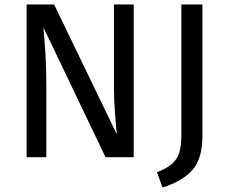

<svg xmlns="http://www.w3.org/2000/svg" viewBox="-20 -709 1028 866"><path d="M583 0H456L176 -585Q182 -516 185.5 -457.5Q189 -399 189 -316V0H100V-689H224L507 -103Q504 -129 499 -194Q494 -259 494 -313V-689H583ZM893 -96Q893 6 848.5 57Q804 108 713 137L688 68Q734 50 757 29Q780 8 789 -22Q798 -52 798 -100V-689H893Z"/></svg>

Font: Fira GO
Style: Regular
Weight: 400
Designer: Carrois Corporate
Foundry: Carrois Corporate GbR
Version: Version 0.300